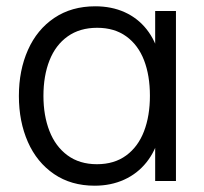

<svg xmlns="http://www.w3.org/2000/svg" viewBox="-20 -575 649 610"><path d="M280.7 15Q206 15 151.6 -22.1Q97.2 -59.2 68.6 -123.9Q40 -188.7 40 -270Q40 -351.7 68.8 -416.3Q97.5 -481 152.4 -518Q207.3 -555 282.7 -555Q334.5 -555 376.2 -536.2Q417.8 -517.3 445.9 -481.8Q474 -446.2 486.3 -397.3L473 -371V-540H539V0H473V-170.7L486.3 -144.3Q474 -95 445.2 -59.1Q416.5 -23.2 374.3 -4.1Q332.2 15 280.7 15ZM288 -53.3Q343.2 -53.3 380.9 -81.1Q418.7 -108.8 437.5 -157.8Q456.3 -206.8 456.3 -270.7Q456.3 -335.2 437.6 -383.7Q418.8 -432.2 381.2 -459.4Q343.5 -486.7 288.7 -486.7Q233.5 -486.7 195.1 -459.4Q156.7 -432.2 137.3 -383.2Q118 -334.3 118 -270.3Q118 -207.8 137.1 -158.8Q156.2 -109.7 194.4 -81.5Q232.7 -53.3 288 -53.3Z"/></svg>

Font: Hauora
Style: Regular
Weight: 400
Designer: Wayne Shih
Foundry: WCYS
Version: Version 1.001